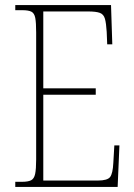

<svg xmlns="http://www.w3.org/2000/svg" viewBox="-20 -734 525 754"><path d="M40 0V-20H66Q90 -20 102 -26Q114 -32 118 -51Q122 -70 122 -108V-606Q122 -645 118.5 -663.5Q115 -682 103.5 -688Q92 -694 67 -694H40V-714H416L421 -560H401L399 -609Q397 -643 392 -660.5Q387 -678 372 -683.5Q357 -689 326 -689H150V-387H356V-362H150V-25H364Q402 -25 412.5 -39Q423 -53 425 -94L429 -163H449L442 0Z"/></svg>

Font: Noto Serif Condensed Thin
Style: Regular
Weight: 100
Width: 3
Designer: Monotype Design Team
Foundry: Monotype Imaging Inc.
Version: Version 2.013; ttfautohint (v1.8.4.7-5d5b)